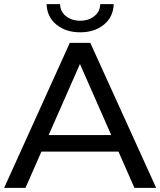

<svg xmlns="http://www.w3.org/2000/svg" viewBox="-21 -907 774 927"><path d="M551 -175H179L102 0H-1L316 -700H415L733 0H628ZM516 -255 365 -598 214 -255ZM204 -887H269Q270 -851 297.5 -829Q325 -807 366 -807Q407 -807 434.5 -829Q462 -851 463 -887H528Q526 -825 480.5 -788Q435 -751 366 -751Q297 -751 251.5 -788Q206 -825 204 -887Z"/></svg>

Font: APTA Sans Medium
Style: Bold
Weight: 500
Version: Version 7.200